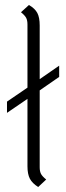

<svg xmlns="http://www.w3.org/2000/svg" viewBox="-20 -738 265 769"><path d="M139 -376V-68Q139 -52 144 -42Q149 -32 165 -19L133 11Q109 -4 99.5 -22.5Q90 -41 90 -72V-342L8 -286V-331L90 -387V-640Q90 -656 85 -666Q80 -676 64 -689L96 -718Q120 -704 129.5 -686Q139 -668 139 -636V-421L217 -475V-430Z"/></svg>

Font: KoHo Light
Style: Regular
Weight: 300
Version: Version 1.000; ttfautohint (v1.6)